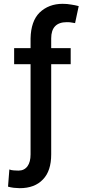

<svg xmlns="http://www.w3.org/2000/svg" viewBox="-20 -780 454 1005"><path d="M248 -444V28Q248 115 205 159Q162 205 83 205Q72 205 52 203Q36 201 22 197L29 107Q38 111 53 112L77 113Q107 113 124 90Q140 68 140 28V-444H54V-528H140V-579Q142 -669 187 -714Q235 -760 308 -760Q332 -760 353 -756Q374 -753 392 -748L373 -659L355 -662Q348 -664 330 -664Q248 -664 248 -579V-528H350V-444Z"/></svg>

Font: Sinter Medium
Style: Regular
Weight: 500
Foundry: Adobe & rsms
Version: Version 1.000